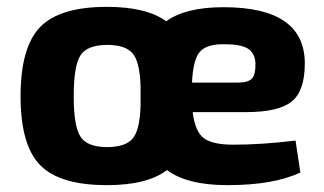

<svg xmlns="http://www.w3.org/2000/svg" viewBox="-20 -527 945 560"><path d="M698 -200H542Q549 -143 574.5 -124Q600 -105 661 -105Q742 -105 842 -117L856 -24Q779 13 643 13Q526 13 467 -31Q410 13 292 13Q154 13 97 -45.5Q40 -104 40 -246Q40 -389 97 -448Q154 -507 292 -507Q407 -507 465 -465Q521 -506 632 -506Q869 -506 869 -342Q869 -262 831 -231Q793 -200 698 -200ZM540 -286H672Q704 -286 715 -298Q726 -310 725 -344Q723 -373 702.5 -385.5Q682 -398 635 -398Q583 -399 563 -376Q543 -353 540 -286ZM292 -98Q346 -98 367 -123Q388 -148 390 -219V-247V-275Q388 -346 367 -371Q346 -396 293 -396Q235 -396 215 -366Q195 -336 195 -246Q195 -158 215 -128Q235 -98 292 -98Z"/></svg>

Font: Exo 2.0
Style: Bold
Weight: 700
Designer: Natanael Gama
Version: Version 1.001;PS 001.001;hotconv 1.0.70;makeotf.lib2.5.58329